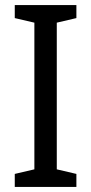

<svg xmlns="http://www.w3.org/2000/svg" viewBox="-20 -734 358 754"><path d="M280 0V-51L203 -69V-645L280 -663V-714H38V-663L115 -645V-69L38 -51V0Z"/></svg>

Font: Noto Sans Lao Looped SemiCondensed
Style: Regular
Weight: 400
Width: 4
Designer: Mark Frömberg, Ben Mitchell
Foundry: The Fontpad Ltd
Version: Version 1.002